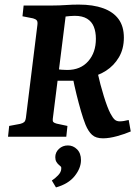

<svg xmlns="http://www.w3.org/2000/svg" viewBox="-20 -596 610 837"><path d="M15 0 20 -47 68 -56Q80 -59 85.5 -64Q91 -69 93 -83L143 -487Q145 -502 140 -507.5Q135 -513 124 -516L78 -525L83 -572H211Q238 -572 266.5 -574Q295 -576 323 -576Q386 -576 430 -560Q474 -544 497 -512.5Q520 -481 520 -432Q520 -383 498.5 -346.5Q477 -310 442 -287.5Q407 -265 363 -257L327 -244H219L225 -296Q235 -293 249 -292Q263 -291 273 -291Q331 -291 364.5 -329Q398 -367 398 -427Q398 -457 389 -479.5Q380 -502 359.5 -514.5Q339 -527 306 -527Q296 -527 285 -526Q274 -525 266 -524L210 -77Q209 -68 212.5 -64Q216 -60 227 -57L274 -47L269 0ZM429 7Q398 7 381.5 -8Q365 -23 353 -52Q343 -77 333 -111.5Q323 -146 313.5 -184.5Q304 -223 297 -259L405 -281Q417 -227 432.5 -177Q448 -127 461 -102Q471 -83 479.5 -75Q488 -67 502 -67Q518 -67 541 -73L550 -23Q525 -12 490.5 -2.5Q456 7 429 7ZM224 221 206 191Q220 182 233 168.5Q246 155 247 141Q248 133 245 130Q242 127 237 123Q230 117 225.5 109Q221 101 221 89Q221 68 237 53Q253 38 276 38Q299 38 316 55Q333 72 333 102Q333 137 305.5 171.5Q278 206 224 221Z"/></svg>

Font: Yrsa SemiBold
Style: Italic
Weight: 600
Italic angle: -7.10001°
Version: Version 2.004